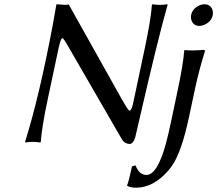

<svg xmlns="http://www.w3.org/2000/svg" viewBox="-20 -668 1023 904"><path d="M245.1 -645 247.6 -647.9Q252.4 -647.9 289.1 -645Q289.1 -645 303.7 -647L552.2 -203.1Q581.1 -151.9 587.4 -147.9Q595.2 -144 601.1 -161.1Q603.5 -168.5 606 -178.2L662.6 -444.8Q689.9 -573.7 695.3 -645L697.8 -647.9Q715.8 -645 731.9 -645Q749.5 -645 767.6 -647.9L769 -645Q723.1 -483.9 636.7 -107.4Q625.5 -59.6 616.7 -21Q607.4 9.3 590.8 9.8Q565.4 8.8 552.7 -14.2L297.9 -455.1Q279.3 -488.3 272.9 -488.3Q265.6 -486.3 255.4 -439L204.6 -200.2Q177.2 -71.3 171.9 0L169.4 2.9Q151.4 0 134.8 0Q117.2 0 99.1 2.9L98.1 0Q165.5 -215.3 229 -553.7Q238.3 -603.5 245.1 -645ZM879.9 -597.2Q886.2 -627.4 918.5 -642.6Q930.2 -647.9 941.9 -647.9Q971.2 -647.9 980.5 -621.1Q983.9 -608.9 981.9 -597.2Q975.6 -566.9 943.4 -551.8Q931.2 -546.4 919.9 -545.9Q890.6 -545.9 881.3 -573.2Q877.4 -585.4 879.9 -597.2ZM898.4 -251 870.6 -120.1Q835.4 46.4 791 110.8Q782.2 123.5 772.5 134.8Q703.1 215.3 620.1 215.8Q591.8 215.3 579.1 207L578.6 204.1Q585.9 188 601.6 115.2L618.2 110.8Q634.8 154.8 668.9 155.8Q721.7 155.8 762.2 3.9Q772.9 -36.1 785.6 -96.2L814.9 -234.9Q843.3 -367.7 847.2 -429.2L849.6 -432.1Q891.6 -428.7 937 -433.1Q944.3 -433.1 944.8 -429.2Q944.8 -426.3 943.8 -422.9Q917 -337.4 898.4 -251Z"/></svg>

Font: Linux Biolinum Slanted O
Style: Slanted
Weight: 400
Designer: Philipp H. Poll
Foundry: Philipp H. Poll
Version: Version 1.0.4